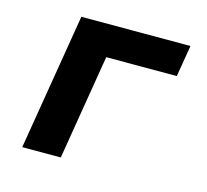

<svg xmlns="http://www.w3.org/2000/svg" viewBox="-82 -613 763 707"><g transform="rotate(15 300.0 -260.0)"><path d="M59 0 145 -520H561L541 -400H272L206 0Z"/></g></svg>

Font: Iosevka Heavy Extended Oblique
Style: Regular
Weight: 900
Width: 7
Italic angle: -9°
Monospace: yes
Designer: Belleve Invis
Foundry: Belleve Invis
Version: Version 32.5.0; ttfautohint (v1.8.4)